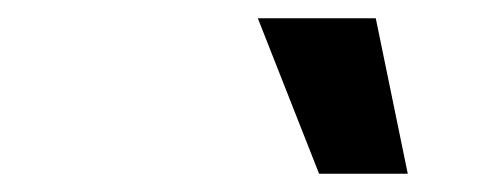

<svg xmlns="http://www.w3.org/2000/svg" viewBox="-20 -762 540 210"><path d="M391 -742 426 -572H329L262 -742Z"/></svg>

Font: Work Sans SemiBold
Style: Italic
Weight: 600
Italic angle: -13°
Designer: Wei Huang
Foundry: Wei Huang
Version: Version 2.012; ttfautohint (v1.8.3)